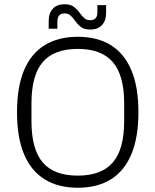

<svg xmlns="http://www.w3.org/2000/svg" viewBox="-20 -873 731 903"><path d="M346 10Q254 10 190 -29.5Q126 -69 93 -148Q60 -227 60 -345Q60 -464 93 -542.5Q126 -621 190 -660.5Q254 -700 346 -700Q438 -700 501.5 -660.5Q565 -621 598 -542.5Q631 -464 631 -345Q631 -227 598 -148Q565 -69 501.5 -29.5Q438 10 346 10ZM346 -47Q457 -47 510.5 -109Q564 -171 564 -303V-387Q564 -519 510.5 -581Q457 -643 346 -643Q234 -643 181 -581Q128 -519 128 -387V-303Q128 -171 181 -109Q234 -47 346 -47ZM405 -734Q377 -734 361.5 -745.5Q346 -757 335.5 -772Q325 -787 313.5 -798.5Q302 -810 284 -810Q250 -810 250 -772V-738H209V-774Q209 -811 228.5 -832Q248 -853 283 -853Q311 -853 326.5 -841.5Q342 -830 352.5 -815.5Q363 -801 374.5 -789.5Q386 -778 404 -778Q438 -778 438 -815V-849H479V-813Q479 -776 459.5 -755Q440 -734 405 -734Z"/></svg>

Font: Mozilla Headline ExtraLight
Style: Regular
Weight: 200
Designer: Studio DRAMA
Foundry: Studio DRAMA
Version: Version 1.000